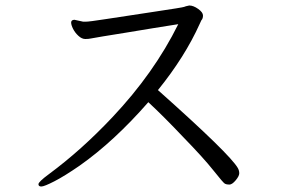

<svg xmlns="http://www.w3.org/2000/svg" viewBox="-20 -678 1040 699"><path d="M669 -658Q684 -658 701.5 -645.5Q719 -633 719 -621.5Q719 -610 713 -604L707 -591Q653 -471 555 -350Q818 -116 846 -66Q851 -57 851 -47Q851 -37 838 -21.5Q825 -6 815 -6Q805 -6 799 -9Q793 -12 757 -57.5Q721 -103 646 -180Q577 -253 520 -306Q395 -163 270 -75Q215 -37 178 -18Q141 1 130.5 1Q120 1 120 -7.5Q120 -16 158 -44Q277 -132 389 -251Q541 -412 629 -590Q589 -584 538 -575.5Q487 -567 438 -559Q389 -551 354.5 -545.5Q320 -540 311.5 -538Q303 -536 290.5 -536Q278 -536 265.5 -547.5Q253 -559 246 -573Q239 -587 239 -596Q239 -605 250 -606H251L283 -599H291Q305 -599 365.5 -608.5Q426 -618 536.5 -634.5Q647 -651 650.5 -653Q654 -655 669 -658Z"/></svg>

Font: LXGW WenKai
Style: Regular
Weight: 400
Designer: LXGW / Fontworks Inc.
Foundry: LXGW / Fontworks Inc.
Version: Version 1.520; June 14, 2025